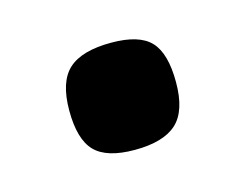

<svg xmlns="http://www.w3.org/2000/svg" viewBox="-39 -183 312 245"><g transform="rotate(-15 117.5 -60.0)"><path d="M47 -60Q47 -98 64.5 -114Q82 -130 121 -130Q158 -130 173 -114Q188 -98 188 -60Q188 -22 170.5 -6Q153 10 115 10Q78 10 62.5 -6Q47 -22 47 -60Z"/></g></svg>

Font: Enriqueta Medium
Style: Regular
Weight: 500
Designer: Viviana Monsalve, Gustavo Ibarra
Foundry: 72Puntos
Version: Version 2.000